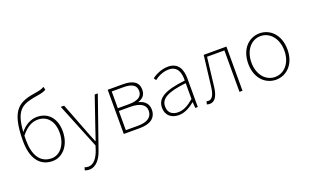

<svg xmlns="http://www.w3.org/2000/svg" viewBox="-106 -1356 3477 2152"><g transform="rotate(-20 1632.0 -280.0)"><path d="M306 -20C169 -20 103 -133 103 -310C103 -328 103 -346 104 -363C175 -453 242 -481 304 -481C424 -481 487 -385 487 -264C487 -120 407 -20 306 -20ZM492 -804C461 -789 451 -783 396 -774C191 -742 68 -700 68 -311C68 -101 156 13 306 13C422 13 525 -92 525 -264C525 -412 443 -513 307 -513C234 -513 162 -476 106 -405C123 -685 222 -707 404 -737C445 -744 472 -750 500 -767Z M658 244C749 244 802 156 829 74L1039 -527H1002L884 -183C869 -138 851 -82 834 -35H829C809 -82 787 -138 770 -183L637 -527H597L815 12L800 61C771 145 726 209 660 209C644 209 627 205 616 200L607 233C620 240 640 244 658 244Z M1157 0H1348C1471 0 1546 -48 1546 -150C1546 -229 1490 -266 1435 -278V-282C1483 -297 1522 -329 1522 -397C1522 -486 1456 -527 1342 -527H1157ZM1193 -294V-494H1333C1439 -494 1484 -459 1484 -395C1484 -333 1439 -294 1323 -294ZM1193 -32V-261H1328C1445 -261 1509 -222 1509 -151C1509 -73 1450 -32 1337 -32Z M1812 13C1882 13 1948 -26 2002 -70H2005L2010 0H2040V-341C2040 -448 2002 -540 1878 -540C1792 -540 1719 -496 1686 -472L1704 -443C1738 -470 1801 -507 1876 -507C1985 -507 2007 -414 2004 -329C1767 -302 1660 -247 1660 -130C1660 -30 1730 13 1812 13ZM1815 -20C1751 -20 1697 -50 1697 -131C1697 -220 1775 -273 2004 -298V-109C1935 -50 1878 -20 1815 -20Z M2181 13C2239 13 2277 -40 2290 -156C2304 -270 2317 -381 2330 -494H2537V0H2573V-527H2302C2287 -405 2272 -284 2258 -162C2247 -68 2220 -24 2176 -24C2167 -24 2161 -26 2154 -28L2145 7C2156 11 2165 13 2181 13Z M2971 13C3097 13 3205 -88 3205 -262C3205 -439 3097 -540 2971 -540C2845 -540 2737 -439 2737 -262C2737 -88 2845 13 2971 13ZM2971 -20C2859 -20 2775 -118 2775 -262C2775 -407 2859 -507 2971 -507C3083 -507 3168 -407 3168 -262C3168 -118 3083 -20 2971 -20Z"/></g></svg>

Font: Genne Gothic ExtraLight
Style: Regular
Weight: 250
Designer: Ryoko NISHIZUKA (kana & ideographs); Paul D. Hunt (Latin, Greek & Cyrillic); Wenlong ZHANG (bopomofo); Sandoll Communica
Foundry: Adobe Systems Incorporated
Version: Version 1.004;PS 1.004;hotconv 16.6.51;makeotf.lib2.5.65220